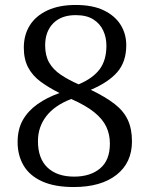

<svg xmlns="http://www.w3.org/2000/svg" viewBox="-20 -744 603 774"><path d="M277 10Q200 10 149.5 -13Q99 -36 75 -77Q51 -118 51 -171Q51 -223 72 -260Q93 -297 131 -324Q169 -351 220 -369Q176 -391 143.5 -415Q111 -439 93.5 -472Q76 -505 76 -552Q76 -603 100 -641.5Q124 -680 171 -702Q218 -724 285 -724Q354 -724 399 -702Q444 -680 466.5 -643.5Q489 -607 489 -562Q489 -495 453 -453.5Q417 -412 346 -382Q406 -353 442.5 -324.5Q479 -296 495.5 -260Q512 -224 512 -174Q512 -88 449.5 -39Q387 10 277 10ZM297 -404Q354 -428 381.5 -464.5Q409 -501 409 -560Q409 -593 396 -621Q383 -649 356 -666Q329 -683 285 -683Q227 -683 194.5 -650Q162 -617 162 -561Q162 -520 178 -492Q194 -464 224 -443.5Q254 -423 297 -404ZM279 -32Q344 -32 383.5 -65Q423 -98 423 -165Q423 -202 408.5 -233Q394 -264 360 -291.5Q326 -319 267 -345Q200 -319 166.5 -275.5Q133 -232 133 -175Q133 -105 171.5 -68.5Q210 -32 279 -32Z"/></svg>

Font: Noto Serif Gurmukhi
Style: Regular
Weight: 400
Designer: Vaibhav Singh and the Monotype Design Team
Foundry: Monotype Imaging Inc.
Version: Version 2.003